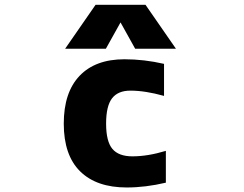

<svg xmlns="http://www.w3.org/2000/svg" viewBox="-20 -788 1040 819"><path d="M510.7 -535.2Q594.7 -535.2 679.7 -515.6V-378.9Q599.6 -401.4 536.1 -401.4Q483.4 -401.4 458 -368.7Q432.6 -335.9 432.6 -260.7Q432.6 -184.6 459.5 -152.8Q486.3 -121.1 544.9 -121.1Q610.4 -121.1 687.5 -144.5V-8.8Q600.6 11.7 520.5 11.7Q391.6 11.7 321.8 -57.1Q252 -126 252 -260.7Q252 -393.6 319.3 -464.4Q386.7 -535.2 510.7 -535.2ZM494.1 -692.4 431.6 -580.1H257.8L387.7 -767.6H600.6L730.5 -580.1H556.6Z"/></svg>

Font: GenEi Gothic M Heavy
Style: Regular
Weight: 800
Designer: o_tamon (Modified); [Source Han Sans]
Ryoko NISHIZUKA  (kana & ideographs); Paul D. Hunt (Latin, Greek & Cyrillic); Wenl
Version: Version 1.1a;Original Version 1.004